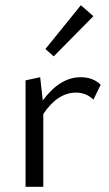

<svg xmlns="http://www.w3.org/2000/svg" viewBox="-20 -716 418 736"><path d="M338 -654 186 -500 154 -528 290 -696ZM289 -420Q337 -420 366 -391L338 -334Q311 -361 271 -361Q201 -361 146 -279V0H78V-408L134 -420L144 -331Q210 -420 289 -420Z"/></svg>

Font: EauTestInfant
Style: Regular
Weight: 400
Designer: Christian Thalmann (Catharsis Fonts)
Version: Version 0.001;PS 000.001;hotconv 1.0.88;makeotf.lib2.5.64775